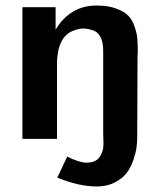

<svg xmlns="http://www.w3.org/2000/svg" viewBox="-20 -502 588 694"><path d="M61 0V-476H181V-395Q234 -482 329 -482Q370 -482 399 -471.5Q428 -461 443 -446Q458 -431 466.5 -406Q475 -381 476.5 -362Q478 -343 478 -313Q478 -310 477.5 -305.5Q477 -301 477 -299V-269Q477 -226 476.5 -138Q476 -50 476 -7Q476 11 473.5 30.5Q471 50 462 76.5Q453 103 438 123Q423 143 395 157.5Q367 172 330 172Q265 172 187 140L223 64Q267 86 293 86Q325 86 339.5 66.5Q354 47 354 19Q354 13 353.5 -2Q353 -17 353 -21V-319Q353 -386 307 -395Q277 -404 248 -392Q190 -373 186 -279V0Z"/></svg>

Font: Coval
Style: Bold
Weight: 700
Foundry: Context Ltd
Version: Version 001.000